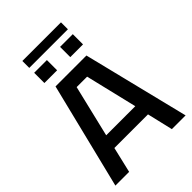

<svg xmlns="http://www.w3.org/2000/svg" viewBox="-272 -1077 1195 1195"><g transform="rotate(-45 326.0 -479.0)"><path d="M17 0 190 -700H462L635 0H514L474 -170H178L138 0ZM198 -262H454L372 -604H280ZM156 -764V-854H268V-764ZM384 -764V-854H496V-764ZM156 -897V-958H496V-897Z"/></g></svg>

Font: Tektur Medium
Style: Regular
Weight: 500
Designer: Adam Jagosz
Foundry: Adam Jagosz
Version: Version 1.005;gftools[0.9.30]